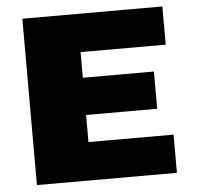

<svg xmlns="http://www.w3.org/2000/svg" viewBox="-50 -739 811 791"><g transform="rotate(-5 355.0 -344.0)"><path d="M71 0V-688H650V-530H298V-424H592V-270H298V-158H650V0Z"/></g></svg>

Font: Saira Expanded ExtraBold
Style: Regular
Weight: 800
Width: 7
Designer: Hector Gatti with collaboration of the Omnibus-Type team
Foundry: Omnibus-Type
Version: Version 1.101